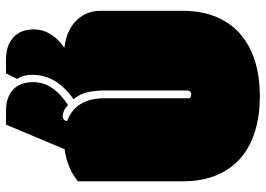

<svg xmlns="http://www.w3.org/2000/svg" viewBox="-143 -730 886 640"><g transform="rotate(-90 300.0 -410.0)"><path d="M370.6 -744.1Q370.6 -777.3 356.9 -795.4L375.5 -833H421.4Q468.3 -833 495.1 -808.6Q522 -784.2 522 -740.2Q522 -681.6 460.9 -638.2Q486.8 -635.7 509 -626.5Q531.2 -617.2 548.1 -601.8Q564.9 -586.4 574.5 -565.2Q584 -543.9 584 -516.6V-245.1Q584 -179.2 563 -130.6Q542 -82 504.2 -50Q466.3 -18.1 414.1 -2.4Q361.8 13.2 299.3 13.2Q236.3 13.2 184.1 -2.4Q131.8 -18.1 94.5 -49.8Q57.1 -81.5 36.4 -130.1Q15.6 -178.7 15.6 -245.1V-593.3Q60.5 -629.4 122.6 -637.7Q130.9 -657.7 143.1 -686.5Q153.8 -712.4 168.9 -748Q184.1 -783.7 204.6 -833H250Q295.9 -833 321 -809.6Q346.2 -786.1 346.2 -742.2Q346.2 -675.8 270 -626.5Q259.8 -635.7 250.2 -639.9Q240.7 -644 233.4 -644Q226.6 -644 221.9 -640.4Q217.3 -636.7 216.3 -629.4Q292.5 -601.1 292.5 -504.4V-219.7Q297.9 -215.8 304.7 -215.8Q311.5 -215.8 315.4 -219.7Q318.4 -223.6 318.4 -233.4V-504.9Q318.4 -530.3 313.5 -556.9Q308.6 -583.5 292.5 -604Q291 -605.5 290.3 -606.4Q289.6 -607.4 289.1 -607.9Q370.6 -664.6 370.6 -744.1Z"/></g></svg>

Font: Modak sl
Style: Regular
Weight: 400
Designer: Sarang Kulkarni, Maithili Shingre, Noopur Datye
Foundry: Ek Type
Version: Version 1.036;PS Version 1.000;hotconv 1.0.79;makeotf.lib2.5